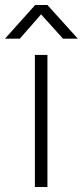

<svg xmlns="http://www.w3.org/2000/svg" viewBox="-61 -745 330 765"><path d="M78 0V-526H128V0ZM-41 -591 79 -725H128L249 -591H190L89 -703H116L18 -591Z"/></svg>

Font: Archivo SemiExpanded Thin
Style: Regular
Weight: 250
Width: 6
Designer: Hector Gatti
Foundry: Omnibus-Type
Version: Version 2.001